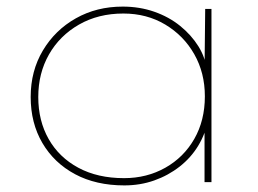

<svg xmlns="http://www.w3.org/2000/svg" viewBox="-20 -552 782 582"><path d="M357 10Q271 10 207.5 -24Q144 -58 108.5 -118.5Q73 -179 73 -258Q73 -337 110 -399Q147 -461 210 -496.5Q273 -532 352 -532Q403 -532 447.5 -516.5Q492 -501 526 -473.5Q560 -446 581.5 -411.5Q603 -377 607 -338L600 -340L602 -525H621V0H600V-180L611 -189Q603 -147 581 -110.5Q559 -74 524.5 -47Q490 -20 447.5 -5Q405 10 357 10ZM356 -12Q425 -12 481 -43.5Q537 -75 569 -131Q601 -187 601 -260Q601 -331 569 -387.5Q537 -444 481 -477.5Q425 -511 354 -511Q278 -511 219.5 -477.5Q161 -444 128.5 -387Q96 -330 96 -258Q96 -186 127.5 -130.5Q159 -75 217.5 -43.5Q276 -12 356 -12Z"/></svg>

Font: Lexend Exa Thin
Style: Regular
Weight: 250
Designer: Bonnie Shaver-Troup, Thomas Jockin
Foundry: Lexend
Version: Version 1.007